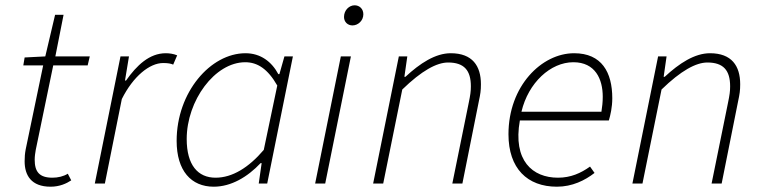

<svg xmlns="http://www.w3.org/2000/svg" viewBox="-20 -693 2876 725"><path d="M171 12C205 12 231 0 249 -12L236 -37C220 -27 199 -22 178 -22C128 -22 111 -45 111 -90C111 -103 113 -115 115 -127L181 -446H311L319 -480H189L220 -637H188L151 -480L73 -476L68 -446H143L77 -129C74 -113 73 -100 73 -84C73 -31 98 12 171 12Z M338 0H376L440 -319C483 -405 545 -455 596 -455C614 -455 625 -453 634 -449L649 -484C635 -490 619 -492 606 -492C544 -492 496 -446 456 -389H452L467 -480H435Z M787 12C853 12 915 -25 964 -77H968L957 0H989L1086 -480H1054L1035 -413H1031C1006 -460 964 -492 907 -492C775 -492 647 -345 647 -161C647 -48 702 12 787 12ZM794 -22C727 -22 685 -70 685 -168C685 -313 791 -458 906 -458C952 -458 991 -433 1027 -370L976 -127C919 -60 857 -22 794 -22Z M1170 0H1208L1305 -480H1267ZM1311 -597C1332 -597 1352 -615 1352 -639C1352 -660 1337 -673 1319 -673C1299 -673 1279 -655 1279 -629C1279 -610 1293 -597 1311 -597Z M1389 0H1427L1499 -355C1572 -426 1629 -457 1672 -457C1733 -457 1758 -427 1758 -367C1758 -348 1756 -334 1750 -305L1688 0H1726L1788 -310C1794 -338 1796 -351 1796 -375C1796 -444 1764 -492 1682 -492C1624 -492 1566 -454 1511 -403H1507L1518 -480H1486Z M2083 12C2141 12 2189 -12 2225 -40L2208 -64C2173 -39 2135 -22 2087 -22C1991 -22 1916 -86 1943 -238H2279C2285 -258 2292 -288 2292 -322C2292 -420 2252 -492 2148 -492C2025 -492 1900 -368 1900 -186C1900 -57 1971 12 2083 12ZM1949 -271C1975 -381 2059 -458 2145 -458C2228 -458 2256 -394 2256 -328C2256 -307 2254 -290 2251 -271Z M2368 0H2406L2478 -355C2551 -426 2608 -457 2651 -457C2712 -457 2737 -427 2737 -367C2737 -348 2735 -334 2729 -305L2667 0H2705L2767 -310C2773 -338 2775 -351 2775 -375C2775 -444 2743 -492 2661 -492C2603 -492 2545 -454 2490 -403H2486L2497 -480H2465Z"/></svg>

Font: Source Sans Pro Light
Style: Italic
Weight: 300
Italic angle: -11°
Designer: Paul D. Hunt
Foundry: Adobe Systems Incorporated
Version: Version 3.006;hotconv 1.0.111;makeotfexe 2.5.65597